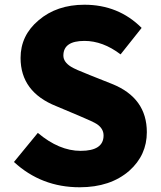

<svg xmlns="http://www.w3.org/2000/svg" viewBox="-20 -778 679 812"><path d="M39 -93 140 -216Q230 -140 321 -140Q418 -140 418 -205Q418 -234 390 -253Q375 -263 313 -289L218 -329Q67 -389 67 -533Q67 -628 143 -692Q220 -758 337 -758Q481 -758 579 -660L490 -548Q415 -605 337 -605Q248 -605 248 -543Q248 -516 280 -496Q297 -485 361 -460L454 -423Q601 -364 601 -219Q601 -122 527 -56Q447 14 317 14Q155 14 39 -93Z"/></svg>

Font: KaiGen Gothic KR Heavy
Style: Heavy
Weight: 900
Designer: Ryoko NISHIZUKA  (kana & ideographs); Paul D. Hunt (Latin, Greek & Cyrillic); Wenlong ZHANG  (bopomofo); Sandoll Communi
Foundry: Adobe Systems Incorporated
Version: Version 1.002 March 28, 2018